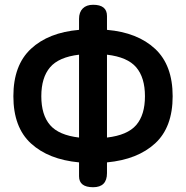

<svg xmlns="http://www.w3.org/2000/svg" viewBox="-20 -753 779 804"><path d="M370 31Q311 31 311 -15V-73Q183 -85 109.5 -152.5Q36 -220 36 -350Q36 -480 109.5 -548.5Q183 -617 311 -628V-674Q311 -702 326.5 -717.5Q342 -733 370 -733Q428 -733 428 -686V-628Q556 -617 629.5 -548.5Q703 -480 703 -350Q703 -220 629.5 -152.5Q556 -85 428 -73V-28Q428 31 370 31ZM428 -177Q514 -187 550.5 -229.5Q587 -272 587 -350Q587 -428 550.5 -471Q514 -514 428 -524ZM311 -177V-524Q226 -514 189.5 -471Q153 -428 153 -350Q153 -272 189.5 -229.5Q226 -187 311 -177Z"/></svg>

Font: Zen Maru Gothic
Style: Bold
Weight: 700
Designer: Yoshimichi Ohira
Foundry: Positype
Version: Version 1.001